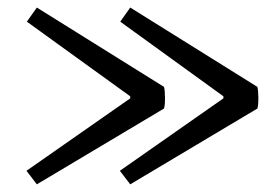

<svg xmlns="http://www.w3.org/2000/svg" viewBox="-20 -497 726 506"><path d="M50.8 -439.9 77.1 -477.1 412.1 -268.1Q414.6 -261.2 414.8 -240Q415 -218.8 412.1 -210.9L77.1 -11.2L49.8 -46.9L323.2 -237.8V-243.2ZM296.9 -439.9 323.2 -477.1 658.2 -268.1Q660.6 -261.2 660.9 -240Q661.1 -218.8 658.2 -210.9L323.2 -11.2L295.9 -46.9L568.8 -237.8V-243.2Z"/></svg>

Font: Arima Madurai Medium
Style: Regular
Weight: 500
Designer: Joana Correia and Natanael Gama
Foundry: NDISCOVER
Version: Version 1.019;PS 001.019;hotconv 1.0.88;makeotf.lib2.5.64775